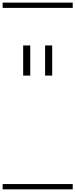

<svg xmlns="http://www.w3.org/2000/svg" viewBox="-20 -990 570 1453"><path d="M155.3 -646H209V-418H155.3ZM321.3 -646H375V-418H321.3ZM0 402.8H530.3V442.9H0ZM0 -970.2H530.3V-930.2H0Z"/></svg>

Font: AzarMehrMSRS1
Style: Regular
Weight: 1
Designer: Amin Abedi
Version: Version 1.00